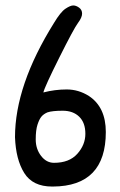

<svg xmlns="http://www.w3.org/2000/svg" viewBox="-20 -680 439 704"><path d="M139 -341Q181 -352 224.5 -352Q268 -352 306 -328Q368 -287 368 -196Q368 3 174 4Q173 4 171 4Q100 4 69 -45.5Q38 -95 35 -177Q35 -367 178 -596Q202 -636 220 -648Q238 -660 248.5 -660Q259 -660 270 -652Q281 -644 281 -630Q281 -616 266 -596Q251 -576 197.5 -469Q144 -362 139 -341ZM154 -268Q140 -262 132 -252.5Q124 -243 117.5 -223Q111 -203 111 -168.5Q111 -134 130.5 -108.5Q150 -83 178 -83Q234 -83 263.5 -116Q293 -149 293 -189.5Q293 -230 270.5 -252Q248 -274 210 -274Q172 -274 154 -268Z"/></svg>

Font: Patrick Hand SC
Style: Regular
Weight: 400
Designer: Patrick Wagesreiter
Foundry: Patrick Wagesreiter
Version: Version 1.003;PS 001.003;hotconv 1.0.70;makeotf.lib2.5.58329